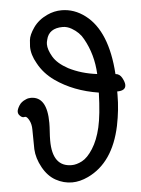

<svg xmlns="http://www.w3.org/2000/svg" viewBox="-53 -755 606 824"><g transform="rotate(-5 250.0 -343.0)"><path d="M225 27Q188 27 154.5 8.5Q121 -10 99 -50Q77 -90 75 -129L74 -214Q74 -237 65 -254Q56 -271 48 -271L41 -270Q32 -270 23 -281Q18 -287 18 -296Q18 -305 27.5 -321Q37 -337 57 -345Q67 -350 79 -350Q149 -350 149 -236Q149 -219 147.5 -198.5Q146 -178 146 -160Q146 -47 229 -47Q250 -47 274 -59.5Q298 -72 321 -108Q344 -144 356.5 -197.5Q369 -251 372 -347Q264 -364 186 -419Q141 -451 117 -496Q95 -534 95 -569Q95 -575 97 -597Q99 -619 120.5 -650Q142 -681 181 -699Q211 -713 243 -713Q298 -713 345 -677Q438 -606 450 -420Q468 -419 478 -400.5Q488 -382 488 -370Q488 -345 451 -345V-330Q451 -267 437 -198Q404 -42 294 10Q258 27 225 27ZM372 -427Q368 -512 329 -581Q313 -611 280 -630Q261 -641 242 -641Q182 -641 171 -592Q168 -582 168 -573Q168 -550 186 -519Q204 -488 250 -463Q305 -435 372 -427Z"/></g></svg>

Font: LXGW WenKai Mono Medium
Style: Regular
Weight: 500
Monospace: yes
Designer: LXGW / Fontworks Inc.
Foundry: LXGW / Fontworks Inc.
Version: Version 1.520; June 14, 2025